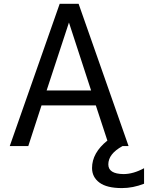

<svg xmlns="http://www.w3.org/2000/svg" viewBox="-20 -752 764 991"><path d="M220.7 -285.2H450.2L335.9 -635.7ZM609.4 218.8Q531.2 218.8 493.2 190.4Q455.1 162.1 455.1 115.2Q455.1 37.1 534.2 -26.4L474.6 -208H194.3L126 2H30.3L288.1 -732.4H385.7L643.6 2H612.3Q539.1 42 539.1 96.7Q539.1 145.5 617.2 146.5Q668 146.5 723.6 116.2V196.3Q666 218.8 609.4 218.8Z"/></svg>

Font: irohakakuC Regular
Style: Regular
Weight: 400
Designer: [Source Han Sans]
Ryoko NISHIZUKA Ë•øÂ°öÊ∂ºÂ≠ê (kana & ideographs); Paul D. Hunt (Latin, Greek & Cyrillic); Wenlong ZHAN
Version: Version 1.001.20160904